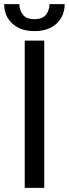

<svg xmlns="http://www.w3.org/2000/svg" viewBox="-30 -907 332 927"><path d="M183.6 -710.9V0H89.4V-710.9ZM209 -887.2H282.2Q282.2 -829.6 243.2 -793.2Q204.1 -756.8 136.7 -756.8Q68.8 -756.8 29.5 -793.2Q-9.8 -829.6 -9.8 -887.2H63.5Q63.5 -858.4 80.1 -836.4Q96.7 -814.5 136.7 -814.5Q175.8 -814.5 192.4 -836.4Q209 -858.4 209 -887.2Z"/></svg>

Font: Vazirmatn RD
Style: Regular
Weight: 400
Designer: Saber Rastikerdar
Foundry: Saber Rastikerdar
Version: Version 32.102